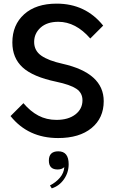

<svg xmlns="http://www.w3.org/2000/svg" viewBox="-20 -740 640 1057"><path d="M109 -172Q147 -127 191.5 -103.5Q236 -80 291 -80Q356 -80 395 -110Q434 -140 434 -188Q434 -229 400 -251.5Q366 -274 290 -290Q161 -317 104.5 -369Q48 -421 48 -506Q48 -603 113 -661.5Q178 -720 292 -720Q451 -720 548 -599L477 -528Q397 -620 301 -620Q239 -620 203.5 -588Q168 -556 168 -509Q168 -461 207.5 -433.5Q247 -406 324 -389Q551 -338 551 -183Q551 -90 484 -35Q417 20 300 20Q135 20 38 -101ZM255 281Q288 264 310 238Q332 212 334 180Q321 193 297 193Q249 193 249 144Q249 93 301 93Q358 93 358 164Q358 210 332 247Q306 284 265 297Z"/></svg>

Font: Moderustic Med
Style: Regular
Weight: 500
Designer: Tural Alisoy
Foundry: TAFT Foundry
Version: Version 2.110